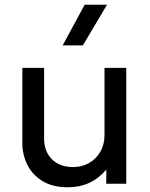

<svg xmlns="http://www.w3.org/2000/svg" viewBox="-20 -777 634 812"><path d="M267.5 15Q202 15 159.2 -11.5Q116.5 -38 95.5 -80.5Q74.5 -123 74.5 -171.5V-490H166.5V-191Q166.5 -137 199.2 -103.8Q232 -70.5 289.5 -70.5Q326.5 -70.5 356.5 -87.5Q386.5 -104.5 404.2 -135.2Q422 -166 422 -206.5V-490H514V0H429.5V-60Q399 -23 358.2 -4Q317.5 15 267.5 15ZM245 -585 338 -757H432.5L330.5 -585Z"/></svg>

Font: Geologica Cursive Light
Style: Regular
Weight: 300
Designer: Sindre Bremnes, Frode Helland
Foundry: Monokrom Skriftforlag AS
Version: Version 1.010;gftools[0.9.28]